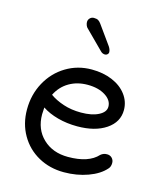

<svg xmlns="http://www.w3.org/2000/svg" viewBox="-117 -860 833 968"><g transform="rotate(15 300.0 -375.5)"><path d="M531 -88Q531 -69 521 -58Q490 -22 432 -1Q374 20 307 20Q233 20 173.5 -13Q114 -46 80 -105Q46 -164 46 -238Q46 -316 81 -380Q116 -444 176.5 -480.5Q237 -517 310 -517Q370 -517 417.5 -497Q465 -477 492 -441Q519 -405 519 -361Q519 -298 462 -259.5Q405 -221 312 -221Q258 -221 210 -234Q162 -247 128 -270Q126 -246 126 -234Q126 -156 176.5 -108Q227 -60 307 -60Q415 -60 462 -112Q476 -124 495 -124Q511 -124 521 -113.5Q531 -103 531 -88ZM149 -342Q178 -321 220 -307Q262 -293 312 -293Q369 -293 404 -311Q439 -329 439 -357Q439 -391 402.5 -414Q366 -437 310 -437Q256 -437 214 -412.5Q172 -388 149 -342ZM330 -618 236 -712Q231 -716 227.5 -725Q224 -734 224 -742Q224 -754 232.5 -762.5Q241 -771 253 -771Q268 -771 276 -766Q284 -761 291 -751L362 -652Q372 -637 372 -623Q372 -617 366.5 -612Q361 -607 354 -607Q340 -607 330 -618Z"/></g></svg>

Font: Tsukimi Rounded Medium
Style: Regular
Weight: 500
Designer: Takashi Funayama
Foundry: Takashi Funayama
Version: Version 1.032; ttfautohint (v1.8.3)